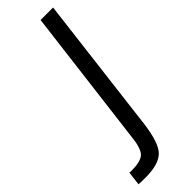

<svg xmlns="http://www.w3.org/2000/svg" viewBox="-300 -496 728 728"><g transform="rotate(-45 63.5 -132.0)"><path d="M186 -484H119L49 80C45 116 36 139 24 149C11 159 -10 164 -39 164C-45 164 -49 164 -52 163L-59 219C-51 220 -38 220 -21 220C24 220 57 211 77 192C97 173 110 133 118 73Z"/></g></svg>

Font: Gamestation Condensed
Style: Italic
Weight: 400
Width: 3
Designer: Jonas Hecksher
Foundry: Jonas Hecksher, Playtypeª, e-types AS
Version: Version 1.003